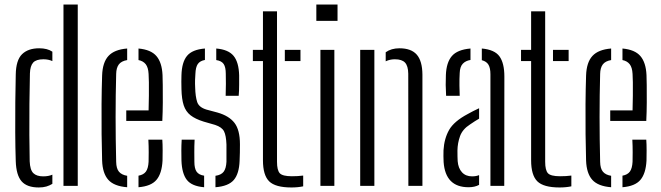

<svg xmlns="http://www.w3.org/2000/svg" viewBox="-20 -820 2915 847"><path d="M260 0V-800H323V0ZM49.5 -109Q47.5 -169 47.2 -236.2Q47 -303.5 47.5 -369.2Q48 -435 49.5 -491Q50.5 -554.5 77.2 -580.8Q104 -607 153 -607Q189 -607 211 -592V-550.5Q193.5 -558.5 171.5 -558.5Q139.5 -558.5 126.2 -543.8Q113 -529 112 -496Q110.5 -431 109.8 -360.8Q109 -290.5 109.5 -225Q110 -159.5 111 -108.5Q112.5 -70.5 127 -56.2Q141.5 -42 170.5 -42Q194.5 -42 211 -49.5V-9Q199 -1.5 184.5 2.8Q170 7 151 7Q99 7 75.2 -20.2Q51.5 -47.5 49.5 -109Z M430.5 -111.5Q429 -163.5 428.2 -228.5Q427.5 -293.5 428 -361Q428.5 -428.5 430.5 -487.5Q432.5 -545 458.5 -573.2Q484.5 -601.5 541 -606V-555Q515 -550.5 504 -535.5Q493 -520.5 492.5 -494Q487.5 -308.5 492.5 -106Q493 -76.5 504.8 -62.5Q516.5 -48.5 541 -44.5V6Q483 1.5 457.8 -26.8Q432.5 -55 430.5 -111.5ZM537 -286.5V-333H635.5Q636.5 -365 636.8 -398Q637 -431 636.8 -457.2Q636.5 -483.5 635.5 -494Q634 -522.5 622.8 -536.8Q611.5 -551 591 -555V-606Q646 -601 670.2 -572.5Q694.5 -544 697 -489Q697.5 -478 698 -444.5Q698.5 -411 698.2 -368.2Q698 -325.5 696 -286.5ZM591 6V-45Q613.5 -49 623.8 -63.2Q634 -77.5 635.5 -106.5Q636 -121.5 636 -148.8Q636 -176 634.5 -204H696Q697.5 -184.5 697.5 -156.2Q697.5 -128 697 -111.5Q694 -54.5 670.2 -26.5Q646.5 1.5 591 6Z M930.5 6V-44.5Q955.5 -48 966.5 -62.2Q977.5 -76.5 979 -106.5Q979.5 -147.5 979 -182.5Q977.5 -222.5 968.2 -240.8Q959 -259 929 -269L878.5 -283.5Q841.5 -295 820.5 -311.5Q799.5 -328 790.5 -355.2Q781.5 -382.5 780.5 -426.5Q780 -447 780 -459.8Q780 -472.5 780.5 -488Q782 -545.5 805 -573.5Q828 -601.5 884 -606V-555.5Q862 -551.5 852.5 -537.5Q843 -523.5 842 -494Q841 -483 840.5 -466.5Q840 -450 841 -433.5Q842 -394 849.8 -370.2Q857.5 -346.5 891 -336.5L939.5 -323.5Q990.5 -309 1014.5 -277.8Q1038.5 -246.5 1038.5 -183.5Q1038.5 -162 1038.2 -147Q1038 -132 1037 -110.5Q1035 -54 1011.5 -26.2Q988 1.5 930.5 6ZM975.5 -397.5Q976.5 -423.5 976.5 -450.2Q976.5 -477 976 -495Q976 -523.5 966.8 -537.5Q957.5 -551.5 934 -555V-606Q987.5 -601.5 1010.5 -573.5Q1033.5 -545.5 1035 -487.5Q1035 -476 1035 -447.2Q1035 -418.5 1033 -397.5ZM780.5 -111.5Q780 -135.5 780 -156.8Q780 -178 781.5 -204H838.5Q837 -173.5 837.2 -149Q837.5 -124.5 837.5 -106Q837.5 -77 847.2 -62.8Q857 -48.5 880.5 -45V6Q826 1.5 804.2 -26.5Q782.5 -54.5 780.5 -111.5Z M1095.5 -550.5V-600H1140V-770H1202V-106.5Q1202 -69 1214.2 -55.8Q1226.5 -42.5 1267.5 -42.5Q1283 -42.5 1293.2 -43.2Q1303.5 -44 1317.5 -45.5V2Q1294 7 1265.5 7Q1195 7 1167.5 -20Q1140 -47 1140 -113V-550.5ZM1236.5 -550.5V-600H1305.5V-550.5Z M1375.5 -728V-800H1469V-728ZM1393.5 0V-600H1455V0Z M1781.5 0 1781 -495Q1780.5 -529 1766.8 -543.8Q1753 -558.5 1722 -558.5Q1700 -558.5 1681.5 -549.5V-589.5Q1706 -607 1742 -607Q1794 -607 1818.5 -579Q1843 -551 1843.5 -491V0ZM1569 0V-600H1631.5V0Z M1948 -397.5Q1946.5 -422 1946.2 -445.2Q1946 -468.5 1947 -489Q1949 -544 1973.2 -572.5Q1997.5 -601 2055.5 -606V-555.5Q2034 -552 2021.5 -538.8Q2009 -525.5 2008 -498Q2006.5 -472.5 2006.8 -443.2Q2007 -414 2008 -397.5ZM2143.5 0V-492.5Q2143.5 -519.5 2135 -534.2Q2126.5 -549 2105.5 -554.5V-606Q2162 -601 2183.5 -571.2Q2205 -541.5 2205 -482L2204.5 0ZM1937 -105Q1936.5 -118.5 1936.2 -130.5Q1936 -142.5 1936.5 -157Q1939.5 -208.5 1961.2 -246.8Q1983 -285 2043.5 -317Q2054.5 -323 2067.2 -329.8Q2080 -336.5 2093.5 -342.5V-296.5Q2084.5 -291.5 2074.8 -285.2Q2065 -279 2053.5 -271Q2020.5 -250 2009.5 -219.5Q1998.5 -189 1998 -156Q1998 -142 1998.2 -130.2Q1998.5 -118.5 1999 -109Q2001.5 -78 2018 -60Q2034.5 -42 2062.5 -42Q2080.5 -42 2093.5 -47.5V-4.5Q2074.5 6 2047 6Q1945 6 1937 -105Z M2278.5 -550.5V-600H2323V-770H2385V-106.5Q2385 -69 2397.2 -55.8Q2409.5 -42.5 2450.5 -42.5Q2466 -42.5 2476.2 -43.2Q2486.5 -44 2500.5 -45.5V2Q2477 7 2448.5 7Q2378 7 2350.5 -20Q2323 -47 2323 -113V-550.5ZM2419.5 -550.5V-600H2488.5V-550.5Z M2565.5 -111.5Q2564 -163.5 2563.2 -228.5Q2562.5 -293.5 2563 -361Q2563.5 -428.5 2565.5 -487.5Q2567.5 -545 2593.5 -573.2Q2619.5 -601.5 2676 -606V-555Q2650 -550.5 2639 -535.5Q2628 -520.5 2627.5 -494Q2622.5 -308.5 2627.5 -106Q2628 -76.5 2639.8 -62.5Q2651.5 -48.5 2676 -44.5V6Q2618 1.5 2592.8 -26.8Q2567.5 -55 2565.5 -111.5ZM2672 -286.5V-333H2770.5Q2771.5 -365 2771.8 -398Q2772 -431 2771.8 -457.2Q2771.5 -483.5 2770.5 -494Q2769 -522.5 2757.8 -536.8Q2746.5 -551 2726 -555V-606Q2781 -601 2805.2 -572.5Q2829.5 -544 2832 -489Q2832.5 -478 2833 -444.5Q2833.5 -411 2833.2 -368.2Q2833 -325.5 2831 -286.5ZM2726 6V-45Q2748.5 -49 2758.8 -63.2Q2769 -77.5 2770.5 -106.5Q2771 -121.5 2771 -148.8Q2771 -176 2769.5 -204H2831Q2832.5 -184.5 2832.5 -156.2Q2832.5 -128 2832 -111.5Q2829 -54.5 2805.2 -26.5Q2781.5 1.5 2726 6Z"/></svg>

Font: Big Shoulders Stencil Text Light
Style: Regular
Weight: 300
Designer: Patric King
Foundry: XO Type Co
Version: Version 1.000